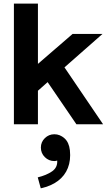

<svg xmlns="http://www.w3.org/2000/svg" viewBox="-20 -688 591 1063"><path d="M57 0V-668H190V-334.3L381.7 -500H547.3L337 -315L550.7 0H403L243.7 -233.3L190 -185.7V0ZM281 203.7Q250.3 203.7 228.3 182Q206.3 160.3 206.3 129Q206.3 98.3 228.3 76.8Q250.3 55.3 281 55.3Q311.7 55.3 336.8 77.5Q362 99.7 367 144Q372.7 199 355.8 241.8Q339 284.7 301.2 313.3Q263.3 342 205.7 354.7L189 294Q237 282.3 268.2 260.8Q299.3 239.3 296.7 201Q293.3 202.3 288.3 203Q283.3 203.7 281 203.7Z"/></svg>

Font: Nata Sans
Style: Regular
Weight: 400
Designer: Daniel Uzquiano Cruz
Version: Version 1.001